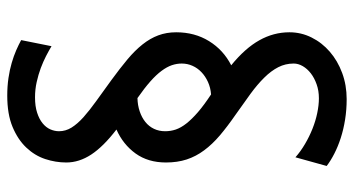

<svg xmlns="http://www.w3.org/2000/svg" viewBox="-248 -518 995 540"><g transform="rotate(-90 250.0 -247.5)"><path d="M341.8 -234.4Q341.8 -248 337.2 -262Q332.5 -275.9 321.3 -291Q310.1 -306.2 291.3 -322.8Q272.5 -339.4 244.6 -358.9Q224.1 -358.4 207 -352.5Q189.9 -346.7 177.5 -336.7Q165 -326.7 158.2 -312.5Q151.4 -298.3 151.4 -280.8Q151.4 -265.6 156.2 -251.2Q161.1 -236.8 173.1 -221.4Q185.1 -206.1 204.8 -189Q224.6 -171.9 254.9 -151.9Q273.9 -153.3 290 -160.6Q306.2 -168 317.6 -179Q329.1 -189.9 335.4 -204.1Q341.8 -218.3 341.8 -234.4ZM429.7 -250Q429.7 -197.8 404.8 -157.5Q379.9 -117.2 336.9 -95.2Q384.8 -56.2 407.2 -16.1Q429.7 23.9 429.7 68.4Q429.7 101.6 415 130.9Q400.4 160.2 375 182.1Q349.6 204.1 315.4 216.8Q281.2 229.5 241.7 229.5Q211.9 229.5 184.3 225.1Q156.7 220.7 132.6 212.9Q108.4 205.1 88.4 194.8Q68.4 184.6 53.7 173.3L78.1 85.4Q94.7 100.1 115.5 112.3Q136.2 124.5 158.2 133.3Q180.2 142.1 202.4 146.7Q224.6 151.4 244.1 151.4Q265.6 151.4 283.4 145Q301.3 138.7 314.2 128.7Q327.1 118.7 334.5 106Q341.8 93.3 341.8 80.6Q341.8 57.1 331.5 37.1Q321.3 17.1 302.2 -2.2Q283.2 -21.5 256.6 -41Q230 -60.5 197.8 -83Q164.6 -106 139.6 -127.2Q114.7 -148.4 97.7 -171.4Q80.6 -194.3 72 -220.5Q63.5 -246.6 63.5 -278.8Q63.5 -329.1 88.9 -364.3Q114.3 -399.4 156.2 -418Q108.4 -454.6 85.9 -488.8Q63.5 -522.9 63.5 -559.1Q63.5 -588.9 73.2 -618.4Q83 -647.9 105.5 -671.6Q127.9 -695.3 163.6 -710.2Q199.2 -725.1 251.5 -725.1Q277.8 -725.1 301 -721.7Q324.2 -718.3 343.5 -712.6Q362.8 -707 378.9 -700Q395 -692.9 407.7 -686L390.6 -600.6Q378.4 -607.9 362.8 -616Q347.2 -624 328.9 -630.9Q310.5 -637.7 289.8 -642.3Q269 -647 246.6 -647Q221.7 -647 203.6 -641.1Q185.5 -635.3 173.8 -625.7Q162.1 -616.2 156.7 -604Q151.4 -591.8 151.4 -579.6Q151.4 -561 161.6 -544.4Q171.9 -527.8 190.9 -510.7Q210 -493.7 236.6 -474.6Q263.2 -455.6 295.4 -432.1Q328.1 -408.2 353.3 -387.2Q378.4 -366.2 395.5 -344.7Q412.6 -323.2 421.1 -300.3Q429.7 -277.3 429.7 -250Z"/></g></svg>

Font: Andika APac
Style: Regular
Weight: 400
Designer: Victor Gaultney, Annie Olsen, Julie Remington, Don Collingsworth, Eric Hays, Becca Hirsbrunner
Foundry: SIL International
Version: Version 5.000